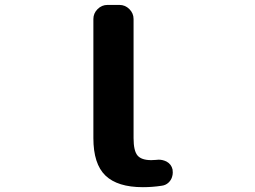

<svg xmlns="http://www.w3.org/2000/svg" viewBox="-20 -775 1040 784"><path d="M563.5 -10.7Q460 -10.7 410.6 -58.1Q361.3 -105.5 361.3 -210.9V-697.3Q361.3 -720.7 378.4 -737.8Q395.5 -754.9 418.9 -754.9H467.8Q491.2 -754.9 508.3 -737.8Q525.4 -720.7 525.4 -697.3V-210.9Q525.4 -159.2 541.5 -140.1Q557.6 -121.1 597.7 -121.1Q607.4 -121.1 617.2 -122.1Q623 -123 627.9 -123Q644.5 -123 660.2 -115.2Q679.7 -104.5 684.6 -83Q685.5 -76.2 685.5 -70.3Q685.5 -61.5 682.6 -52.7Q678.7 -39.1 667.5 -28.8Q656.2 -18.6 640.6 -16.6Q602.5 -10.7 563.5 -10.7Z"/></svg>

Font: Gen Jyuu Gothic Monospace Bold
Style: Bold
Weight: 700
Designer: [Source Han Sans]
Ryoko NISHIZUKA  (kana & ideographs); Paul D. Hunt (Latin, Greek & Cyrillic); Wenlong ZHANG  (bopomofo
Version: Version 1.002.20150607